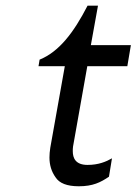

<svg xmlns="http://www.w3.org/2000/svg" viewBox="-20 -649 486 684"><path d="M292 -628.9C242.2 -532.2 190.4 -464.8 121.1 -436.5L117.2 -413.1H210.9L159.2 -123C157.2 -110.4 156.2 -98.6 156.2 -87.9C156.2 -61.5 163.1 -38.1 177.7 -17.6C191.4 3.9 218.8 14.6 260.7 14.6C310.5 14.6 337.9 1 368.2 -19.5L378.9 -85C358.4 -73.2 331.1 -61.5 292 -61.5C249 -61.5 239.3 -85.9 239.3 -110.4C239.3 -115.2 239.3 -121.1 240.2 -127L291 -413.1H433.6L446.3 -488.3H303.7L329.1 -628.9Z"/></svg>

Font: Sen-gleads
Style: Italic
Weight: 400
Designer: Kosal Sen, Philatype
Foundry: Philatype
Version: Version 1.004; ttfautohint (v1.8.3)